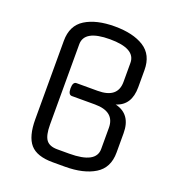

<svg xmlns="http://www.w3.org/2000/svg" viewBox="-137 -865 901 980"><g transform="rotate(20 314.0 -375.0)"><path d="M325 5H258Q172 5 136 -36.5Q100 -78 100 -171V-597Q100 -680 160 -717.5Q220 -755 320 -755Q420 -755 479 -717.5Q538 -680 538 -597V-504Q538 -406 460 -382Q548 -361 548 -258V-153Q548 -70 487 -32.5Q426 5 325 5ZM360 -346H235Q215 -346 215 -381Q215 -416 235 -416H350Q458 -416 458 -504V-607Q458 -685 319 -685Q180 -685 180 -607V-171Q180 -113 197.5 -89Q215 -65 258 -65H323Q468 -65 468 -143V-258Q468 -346 360 -346Z"/></g></svg>

Font: Offside
Style: Regular
Weight: 400
Designer: Eduardo Rodriguez Tunni
Foundry: Eduardo Rodriguez Tunni
Version: Version 1.001